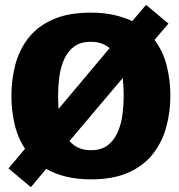

<svg xmlns="http://www.w3.org/2000/svg" viewBox="-20 -728 736 790"><path d="M354 10Q297 10 251 -1.5Q205 -13 170 -33L107 42L15 -35L83 -116Q53 -161 40 -217.5Q27 -274 27 -334Q27 -402 43.5 -463.5Q60 -525 98 -573Q136 -621 199 -648.5Q262 -676 354 -676Q406 -676 448.5 -666.5Q491 -657 524 -641L581 -708L673 -631L616 -564Q651 -517 666 -457.5Q681 -398 681 -334Q681 -267 664 -205Q647 -143 609 -94.5Q571 -46 508.5 -18Q446 10 354 10ZM219 -334Q219 -321 219.5 -307.5Q220 -294 221 -280L431 -530Q417 -542 398 -549Q379 -556 354 -556Q311 -556 284.5 -536Q258 -516 243.5 -483Q229 -450 224 -411Q219 -372 219 -334ZM354 -110Q397 -110 423.5 -130.5Q450 -151 464.5 -184.5Q479 -218 484 -257.5Q489 -297 489 -334Q489 -352 488 -370.5Q487 -389 485 -407L266 -148Q281 -130 303 -120Q325 -110 354 -110Z"/></svg>

Font: Epunda Sans Black
Style: Regular
Weight: 900
Designer: Simon Atzbach
Foundry: typofactur
Version: Version 2.204; ttfautohint (v1.8.4.7-5d5b)